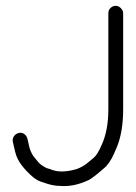

<svg xmlns="http://www.w3.org/2000/svg" viewBox="-20 -664 467 661"><path d="M378 -644C371 -644 365 -641 360 -636C355 -631 353 -625 353 -618V-288C353 -241 346 -200 330 -165C320 -142 311 -128 304 -122C297 -116 290 -110 280 -102C270 -94 258 -87 244 -82C210 -72 182 -71 160 -79C154 -81 150 -83 145 -84C140 -85 135 -88 127 -93C119 -98 114 -103 110 -108C106 -113 102 -118 97 -124C92 -130 89 -136 86 -143C83 -150 81 -156 80 -162C79 -168 77 -175 75 -184C73 -193 69 -199 63 -203C57 -207 51 -208 44 -206C37 -204 32 -201 28 -195C24 -189 23 -183 24 -177C25 -171 28 -160 32 -142C36 -124 45 -107 57 -92C69 -77 82 -64 94 -54C105 -45 117 -39 129 -36C150 -28 169 -24 186 -24C218 -21 251 -28 285 -44C295 -49 312 -62 336 -83C350 -94 362 -111 373 -136L383 -159C397 -194 404 -237 404 -288V-618C404 -625 401 -631 396 -636C391 -641 385 -644 378 -644Z"/></svg>

Font: AppleStorm
Style: Rg
Weight: 400
Foundry: Cannot Into Space Fonts
Version: Version 1.01